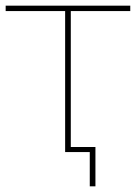

<svg xmlns="http://www.w3.org/2000/svg" viewBox="-24 -537 480 678"><path d="M206 0V-506L214 -498H-4V-517H436V-498H218L226 -506V0ZM293 121V-8L301 0H206V-18H313V121Z"/></svg>

Font: Montserrat Alternates Thin
Style: Regular
Weight: 100
Designer: Julieta Ulanovsky
Foundry: Julieta Ulanovsky
Version: Version 9.000